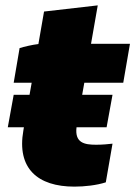

<svg xmlns="http://www.w3.org/2000/svg" viewBox="-20 -683 504 715"><path d="M257 12C295 12 340 7 374 -4L399 -148C384 -146 359 -144 338 -144C294 -144 258 -151 265 -209H377L399 -330H286L294 -375H439L464 -520H319L344 -663L144 -640L123 -519C98 -516 70 -509 53 -504L31 -375H98L90 -330H31L9 -209H69L67 -197C42 -56 120 12 257 12Z"/></svg>

Font: Fixel Display 20240404 Black
Style: Italic
Weight: 900
Italic angle: -10°
Designer: AlfaBravo + MacPaw
Foundry: Kyrylo Tkachov, Marchela Mozhyna, Serhii Makarenko, Maria Weinstein, Zakhar Kryvoshyya
Version: Version 1.211;Glyphs 3.2 (3225)